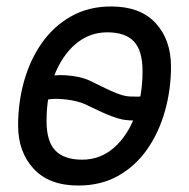

<svg xmlns="http://www.w3.org/2000/svg" viewBox="-20 -562 586 594"><path d="M45 -210 59 -295Q82 -310 105 -319Q128 -328 153 -329Q179 -331 211 -326Q243 -321 267 -308Q301 -291 322 -281.5Q343 -272 356.5 -268Q370 -264 381.5 -263.5Q393 -263 408 -263Q431 -264 453.5 -274Q476 -284 499 -303L484 -220Q463 -207 441.5 -198Q420 -189 400 -189Q382 -189 366.5 -191Q351 -193 326.5 -202Q302 -211 257 -233Q231 -247 200 -252Q169 -257 145 -256Q120 -255 95 -242.5Q70 -230 45 -210ZM222 12Q132 12 84 -40Q36 -92 36 -174Q36 -245 54.5 -311Q73 -377 109.5 -429Q146 -481 200 -511.5Q254 -542 324 -542Q414 -542 461.5 -490.5Q509 -439 509 -356Q509 -285 490.5 -219Q472 -153 436 -101Q400 -49 346.5 -18.5Q293 12 222 12ZM234 -68Q290 -68 332 -104.5Q374 -141 397.5 -203Q421 -265 421 -342Q421 -405 394.5 -433.5Q368 -462 312 -462Q256 -462 213.5 -425.5Q171 -389 147.5 -327Q124 -265 124 -188Q124 -124 151.5 -96Q179 -68 234 -68Z"/></svg>

Font: Geist
Style: Italic
Weight: 400
Italic angle: -12°
Designer: Basement.studio, Andrés Briganti, Mateo Zaragoza
Foundry: Basement.studio, Vercel, Andrés Briganti, Guido Ferreyra, Mateo Zaragoza
Version: Version 1.500